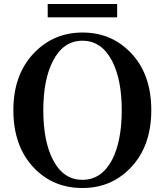

<svg xmlns="http://www.w3.org/2000/svg" viewBox="-20 -923 826 962"><path d="M393 19Q248 19 152 -80Q47 -188 47 -371Q47 -551 152 -659Q250 -760 393.5 -760Q537 -760 634 -660Q738 -553 738 -371Q738 -190 634 -82Q537 19 393 19ZM393 -22Q489 -22 542 -123Q590 -217 590 -371Q590 -523 542 -617Q489 -719 393 -719Q297 -719 245 -617Q197 -524 197 -371Q197 -216 245 -123Q297 -22 393 -22ZM219 -836V-903H567V-836Z"/></svg>

Font: GenRyuMin TW B
Style: Regular
Weight: 700
Version: Version 1.501;PS 1;hotconv 16.6.51;makeotf.lib2.5.65220